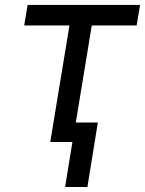

<svg xmlns="http://www.w3.org/2000/svg" viewBox="-20 -565 577 764"><path d="M76.3 -463.8H256.4L180 0H268.1L239 179H327.8L369.3 -77.4H281.6L345.2 -463.8H523.8L537.3 -545.5H89.8Z"/></svg>

Font: Margiela Sans Text
Style: Italic
Weight: 400
Italic angle: -9.39999°
Designer: Stefan Endress, Andreas Faust
Version: Version 1.100;FEAKit 1.0